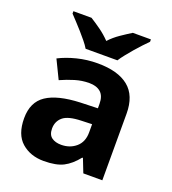

<svg xmlns="http://www.w3.org/2000/svg" viewBox="-140 -872 884 987"><g transform="rotate(20 302.0 -378.0)"><path d="M286 -337 381 -340V-364Q381 -407 358.5 -427Q336 -447 296 -447Q256 -447 218 -435.5Q180 -424 142 -407L93 -508Q136 -530 190 -543.5Q244 -557 302 -557Q413 -557 471 -510Q529 -463 529 -364V0H425L396 -74H392Q357 -30 318 -10Q279 10 211 10Q138 10 90 -32Q42 -74 42 -163Q42 -251 102.5 -291.5Q163 -332 286 -337ZM195 -162Q195 -128 215 -113.5Q235 -99 267 -99Q315 -99 348 -127.5Q381 -156 381 -208V-253L323 -251Q251 -249 223 -225Q195 -201 195 -162ZM92 -766H191Q217 -750 247 -728.5Q277 -707 303 -680Q328 -707 359.5 -728.5Q391 -750 417 -766H516V-753Q503 -740 485.5 -721.5Q468 -703 450.5 -682.5Q433 -662 417 -642Q401 -622 391 -606H217Q207 -623 191 -642.5Q175 -662 157.5 -682Q140 -702 122.5 -720.5Q105 -739 92 -753Z"/></g></svg>

Font: BC Sans
Style: Bold
Weight: 700
Designer: Monotype Design Team
Province of B.C.
Foundry: Monotype Imaging Inc.
Version: Version 2.000;GOOG;noto-source:20170915:90ef993387c0